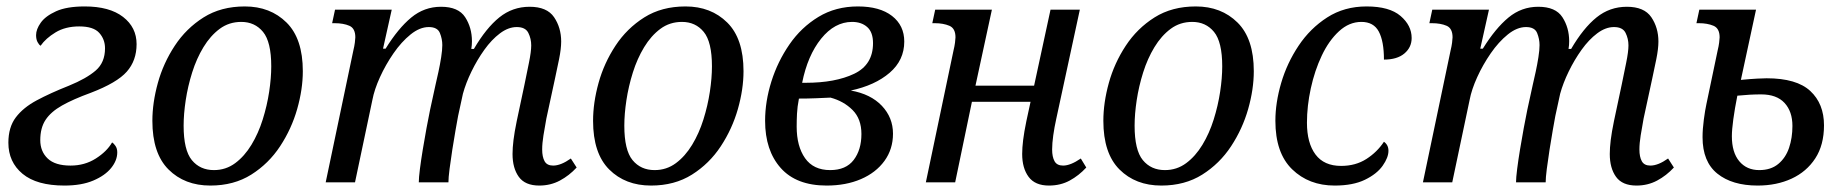

<svg xmlns="http://www.w3.org/2000/svg" viewBox="-20 -566 5726 596"><path d="M180 10Q94 10 50 -26.5Q6 -63 6 -123Q6 -171 29 -201.5Q52 -232 94 -254.5Q136 -277 194 -300Q248 -322 277 -347Q306 -372 306 -416Q306 -444 288 -464Q270 -484 226 -484Q183 -484 152.5 -465.5Q122 -447 106 -424Q101 -427 96.5 -435.5Q92 -444 92 -457Q92 -475 106.5 -495.5Q121 -516 154 -531Q187 -546 243 -546Q320 -546 362 -513.5Q404 -481 404 -429Q404 -378 373.5 -343.5Q343 -309 262 -278Q207 -258 172.5 -238.5Q138 -219 121.5 -194Q105 -169 105 -131Q105 -96 128 -74Q151 -52 199 -52Q243 -52 277.5 -74Q312 -96 328 -124Q333 -121 338.5 -113Q344 -105 344 -93Q344 -68 325 -44.5Q306 -21 269.5 -5.5Q233 10 180 10Z M633 10Q553 10 503 -40Q453 -90 453 -191Q453 -247 470 -308.5Q487 -370 522.5 -424Q558 -478 612 -512Q666 -546 740 -546Q819 -546 869.5 -496Q920 -446 920 -345Q920 -289 902.5 -227.5Q885 -166 849.5 -112Q814 -58 760 -24Q706 10 633 10ZM644 -38Q681 -38 710 -59.5Q739 -81 760.5 -116.5Q782 -152 795.5 -195Q809 -238 815.5 -281Q822 -324 822 -360Q822 -436 796.5 -467Q771 -498 729 -498Q691 -498 662 -476.5Q633 -455 611.5 -419.5Q590 -384 576.5 -341Q563 -298 556.5 -255Q550 -212 550 -176Q550 -100 575.5 -69Q601 -38 644 -38Z M1654 10Q1610 10 1590.5 -17Q1571 -44 1571 -88Q1571 -107 1574 -131.5Q1577 -156 1584 -190L1608 -303Q1615 -337 1622 -371.5Q1629 -406 1629 -425Q1629 -446 1620 -464Q1611 -482 1584 -482Q1558 -482 1532 -462.5Q1506 -443 1483.5 -411.5Q1461 -380 1443.5 -344Q1426 -308 1417 -275L1402 -206Q1399 -190 1394 -161.5Q1389 -133 1384 -101Q1379 -69 1375.5 -41.5Q1372 -14 1372 0H1280Q1280 -14 1283.5 -41.5Q1287 -69 1292.5 -102.5Q1298 -136 1304 -168.5Q1310 -201 1315 -225L1332 -303Q1336 -320 1341 -343Q1346 -366 1349.5 -388.5Q1353 -411 1353 -426Q1353 -445 1345.5 -463.5Q1338 -482 1311 -482Q1283 -482 1254.5 -459Q1226 -436 1201.5 -400.5Q1177 -365 1159.5 -326.5Q1142 -288 1136 -256L1082 0H991L1077 -410Q1080 -422 1081.5 -433.5Q1083 -445 1083 -450Q1083 -478 1064.5 -486Q1046 -494 1019 -494H1011L1020 -536H1196L1169 -415H1177Q1216 -478 1256.5 -511.5Q1297 -545 1349 -545Q1403 -545 1424 -512.5Q1445 -480 1445 -438Q1445 -432 1444.5 -426Q1444 -420 1443 -414H1451Q1489 -479 1530 -512Q1571 -545 1624 -545Q1678 -545 1700 -512.5Q1722 -480 1722 -437Q1722 -415 1715.5 -382.5Q1709 -350 1703 -323L1676 -198Q1671 -171 1667 -146Q1663 -121 1663 -102Q1663 -79 1670.5 -65.5Q1678 -52 1697 -52Q1721 -52 1752 -74L1770 -46Q1747 -21 1718 -5.5Q1689 10 1654 10Z M2001 10Q1921 10 1871 -40Q1821 -90 1821 -191Q1821 -247 1838 -308.5Q1855 -370 1890.5 -424Q1926 -478 1980 -512Q2034 -546 2108 -546Q2187 -546 2237.5 -496Q2288 -446 2288 -345Q2288 -289 2270.5 -227.5Q2253 -166 2217.5 -112Q2182 -58 2128 -24Q2074 10 2001 10ZM2012 -38Q2049 -38 2078 -59.5Q2107 -81 2128.5 -116.5Q2150 -152 2163.5 -195Q2177 -238 2183.5 -281Q2190 -324 2190 -360Q2190 -436 2164.5 -467Q2139 -498 2097 -498Q2059 -498 2030 -476.5Q2001 -455 1979.5 -419.5Q1958 -384 1944.5 -341Q1931 -298 1924.5 -255Q1918 -212 1918 -176Q1918 -100 1943.5 -69Q1969 -38 2012 -38Z M2546 10Q2452 10 2403.5 -44.5Q2355 -99 2355 -191Q2355 -251 2374.5 -313Q2394 -375 2430.5 -428Q2467 -481 2520.5 -513.5Q2574 -546 2643 -546Q2711 -546 2749 -516.5Q2787 -487 2787 -437Q2787 -379 2741.5 -340Q2696 -301 2621 -285Q2683 -274 2717.5 -237.5Q2752 -201 2752 -151Q2752 -103 2725.5 -66.5Q2699 -30 2652.5 -10Q2606 10 2546 10ZM2625 -498Q2571 -498 2529 -446Q2487 -394 2470 -309H2481Q2573 -309 2631.5 -337Q2690 -365 2690 -432Q2690 -466 2672 -482Q2654 -498 2625 -498ZM2557 -38Q2606 -38 2630 -69.5Q2654 -101 2654 -150Q2654 -197 2626.5 -224.5Q2599 -252 2558 -263Q2537 -262 2512 -261Q2487 -260 2460 -260Q2455 -234 2454 -213Q2453 -192 2453 -173Q2453 -112 2479 -75Q2505 -38 2557 -38Z M3236 10Q3193 10 3173 -17Q3153 -44 3153 -88Q3153 -107 3156 -131.5Q3159 -156 3166 -190L3179 -250H2997L2945 0H2854L2940 -410Q2943 -422 2944.5 -433.5Q2946 -445 2946 -450Q2946 -478 2927 -486Q2908 -494 2882 -494H2874L2883 -536H3059L3008 -300H3190L3241 -536H3332L3259 -198Q3253 -171 3249.5 -146Q3246 -121 3246 -102Q3246 -79 3253.5 -65.5Q3261 -52 3280 -52Q3303 -52 3335 -74L3352 -46Q3329 -21 3300.5 -5.5Q3272 10 3236 10Z M3585 10Q3505 10 3455 -40Q3405 -90 3405 -191Q3405 -247 3422 -308.5Q3439 -370 3474.5 -424Q3510 -478 3564 -512Q3618 -546 3692 -546Q3771 -546 3821.5 -496Q3872 -446 3872 -345Q3872 -289 3854.5 -227.5Q3837 -166 3801.5 -112Q3766 -58 3712 -24Q3658 10 3585 10ZM3596 -38Q3633 -38 3662 -59.5Q3691 -81 3712.5 -116.5Q3734 -152 3747.5 -195Q3761 -238 3767.5 -281Q3774 -324 3774 -360Q3774 -436 3748.5 -467Q3723 -498 3681 -498Q3643 -498 3614 -476.5Q3585 -455 3563.5 -419.5Q3542 -384 3528.5 -341Q3515 -298 3508.5 -255Q3502 -212 3502 -176Q3502 -100 3527.5 -69Q3553 -38 3596 -38Z M4123 10Q4043 10 3991 -40.5Q3939 -91 3939 -191Q3939 -247 3957 -308.5Q3975 -370 4011 -424Q4047 -478 4100 -512Q4153 -546 4222 -546Q4293 -546 4327.5 -516.5Q4362 -487 4362 -448Q4362 -419 4339.5 -400Q4317 -381 4276 -381Q4276 -438 4260 -468Q4244 -498 4206 -498Q4168 -498 4136.5 -469Q4105 -440 4083 -393.5Q4061 -347 4049 -292Q4037 -237 4037 -185Q4037 -122 4063.5 -86.5Q4090 -51 4143 -51Q4188 -51 4221.5 -72.5Q4255 -94 4276 -126Q4290 -116 4290 -98Q4290 -77 4272 -51.5Q4254 -26 4217 -8Q4180 10 4123 10Z M5060 10Q5016 10 4996.5 -17Q4977 -44 4977 -88Q4977 -107 4980 -131.5Q4983 -156 4990 -190L5014 -303Q5021 -337 5028 -371.5Q5035 -406 5035 -425Q5035 -446 5026 -464Q5017 -482 4990 -482Q4964 -482 4938 -462.5Q4912 -443 4889.5 -411.5Q4867 -380 4849.5 -344Q4832 -308 4823 -275L4808 -206Q4805 -190 4800 -161.5Q4795 -133 4790 -101Q4785 -69 4781.5 -41.5Q4778 -14 4778 0H4686Q4686 -14 4689.5 -41.5Q4693 -69 4698.5 -102.5Q4704 -136 4710 -168.5Q4716 -201 4721 -225L4738 -303Q4742 -320 4747 -343Q4752 -366 4755.5 -388.5Q4759 -411 4759 -426Q4759 -445 4751.5 -463.5Q4744 -482 4717 -482Q4689 -482 4660.5 -459Q4632 -436 4607.5 -400.5Q4583 -365 4565.5 -326.5Q4548 -288 4542 -256L4488 0H4397L4483 -410Q4486 -422 4487.5 -433.5Q4489 -445 4489 -450Q4489 -478 4470.5 -486Q4452 -494 4425 -494H4417L4426 -536H4602L4575 -415H4583Q4622 -478 4662.5 -511.5Q4703 -545 4755 -545Q4809 -545 4830 -512.5Q4851 -480 4851 -438Q4851 -432 4850.5 -426Q4850 -420 4849 -414H4857Q4895 -479 4936 -512Q4977 -545 5030 -545Q5084 -545 5106 -512.5Q5128 -480 5128 -437Q5128 -415 5121.5 -382.5Q5115 -350 5109 -323L5082 -198Q5077 -171 5073 -146Q5069 -121 5069 -102Q5069 -79 5076.5 -65.5Q5084 -52 5103 -52Q5127 -52 5158 -74L5176 -46Q5153 -21 5124 -5.5Q5095 10 5060 10Z M5436 10Q5357 10 5311 -27Q5265 -64 5265 -140Q5265 -165 5269 -195Q5273 -225 5277 -243L5312 -410Q5315 -422 5316.5 -433.5Q5318 -445 5318 -450Q5318 -478 5299 -486Q5280 -494 5254 -494H5246L5255 -536H5431L5384 -318Q5415 -321 5435 -322Q5455 -323 5464 -323Q5557 -323 5599.5 -283.5Q5642 -244 5642 -177Q5642 -116 5615 -74.5Q5588 -33 5541.5 -11.5Q5495 10 5436 10ZM5441 -38Q5477 -38 5500 -57Q5523 -76 5533.5 -107Q5544 -138 5544 -175Q5544 -220 5519.5 -246.5Q5495 -273 5447 -273Q5412 -273 5373 -269Q5365 -229 5360.5 -196Q5356 -163 5356 -143Q5356 -93 5379 -65.5Q5402 -38 5441 -38Z"/></svg>

Font: Noto Serif SemiCondensed
Style: Italic
Weight: 400
Width: 4
Italic angle: -12°
Designer: Monotype Design Team
Foundry: Monotype Imaging Inc.
Version: Version 2.013